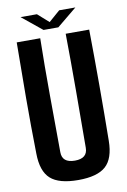

<svg xmlns="http://www.w3.org/2000/svg" viewBox="-101 -994 703 1062"><g transform="rotate(-10 250.5 -462.5)"><path d="M251 9Q143 9 95.5 -33.5Q48 -76 47 -176Q44 -331 44.5 -488Q45 -645 47 -800H179Q176 -645 177 -480.5Q178 -316 179 -160Q179 -100 251 -100Q322 -100 322 -160Q323 -316 323.5 -480.5Q324 -645 322 -800H454Q456 -645 456 -488Q456 -331 454 -176Q453 -76 405.5 -33.5Q358 9 251 9ZM92 -934H184L246 -879L309 -934H400L288 -842H205Z"/></g></svg>

Font: Big Shoulders Text ExtraBold
Style: Regular
Weight: 800
Designer: Patric King
Foundry: XO Type Co
Version: Version 1.000; ttfautohint (v1.8.2)